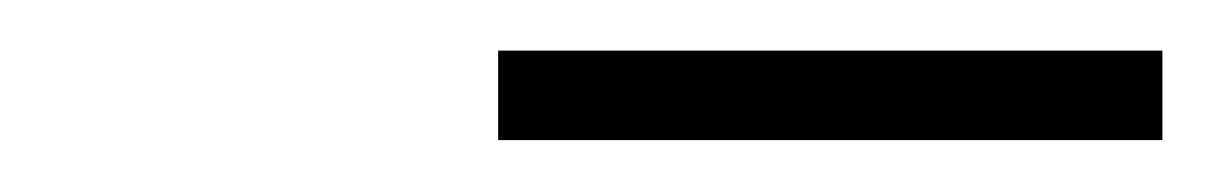

<svg xmlns="http://www.w3.org/2000/svg" viewBox="-20 -748 468 74"><path d="M172 -694V-728.5H428V-694Z"/></svg>

Font: Encode Sans Cnd XLt
Style: Regular
Weight: 200
Width: 3
Designer: Multiple Designers
Foundry: Impallari Type
Version: Version 3.002; ttfautohint (v1.8.3) -l 8 -r 50 -G 200 -x 14 